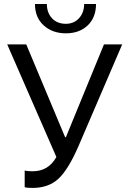

<svg xmlns="http://www.w3.org/2000/svg" viewBox="-20 -922 634 946"><path d="M140.6 3.9Q109.4 3.9 101.6 0V-82Q113.3 -78.1 140.6 -78.1Q218.8 -78.1 257.8 -148.4L15.6 -703.1H109.4L300.8 -246.1H304.7L492.2 -703.1H582L367.2 -203.1Q316.4 -85.9 267.6 -41Q218.8 3.9 140.6 3.9ZM210.9 -902.3Q210.9 -859.4 236.3 -832Q261.7 -804.7 304.7 -804.7Q343.8 -804.7 369.1 -832Q394.5 -859.4 394.5 -902.3H453.1Q453.1 -835.9 412.1 -796.9Q371.1 -757.8 304.7 -757.8Q238.3 -757.8 195.3 -796.9Q152.3 -835.9 152.3 -902.3Z"/></svg>

Font: 和音 by 宁静之雨，公众号njzyshare
Style: Regular
Weight: 400
Designer: Steve Matteson
Foundry: Ascender Corporation
Version: Version 6.00;June 8, 2018;FontCreator 11.0.0.2388 32-bit